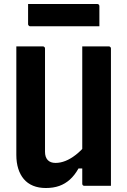

<svg xmlns="http://www.w3.org/2000/svg" viewBox="-20 -933 640 964"><path d="M537 0Q514 0 492 0Q470 0 448 0Q426 0 404 0Q402 0 400 -0.5Q398 -1 397 -2Q396 -3 395 -4Q394 -5 393.5 -7Q393 -9 393 -11Q393 -97 393 -183Q393 -269 393 -355.5Q393 -442 393 -528Q393 -614 393 -700Q415 -700 437 -700Q459 -700 481.5 -700Q504 -700 526 -700Q530 -700 532 -698.5Q534 -697 535.5 -695Q537 -693 537 -689Q537 -617 537 -544Q537 -471 537 -398.5Q537 -326 537 -253.5Q537 -181 537 -109Q537 -79 537 -51.5Q537 -24 537 0ZM210 11Q174 11 146 -0.5Q118 -12 99.5 -34Q81 -56 71.5 -86.5Q62 -117 62 -155Q62 -230 62 -304Q62 -378 62 -452.5Q62 -527 62 -600Q62 -625 62 -650Q62 -675 62 -700Q96 -700 129 -700Q162 -700 195 -700Q199 -700 201 -698.5Q203 -697 204.5 -695Q206 -693 206 -689Q206 -605 206 -517.5Q206 -430 206 -342Q206 -254 206 -171Q206 -144 219.5 -129.5Q233 -115 259 -115Q283 -115 308.5 -125Q334 -135 361 -156Q388 -177 415 -210V-87H374Q355 -53 331 -31.5Q307 -10 277.5 0.5Q248 11 210 11ZM121 -913H468Q473 -913 476 -910Q479 -907 479 -902Q479 -876 479 -851.5Q479 -827 479 -801H132Q129 -801 126.5 -802.5Q124 -804 122.5 -806.5Q121 -809 121 -812Q121 -838 121 -862.5Q121 -887 121 -913Z"/></svg>

Font: RecMonoLinear Nerd Font Mono
Style: Bold
Weight: 700
Monospace: yes
Version: Version 1.085; ttfautohint (v1.8.4.7-5d5b);Nerd Fonts 3.2.1